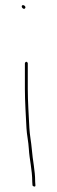

<svg xmlns="http://www.w3.org/2000/svg" viewBox="-20 -694 217 729"><path d="M74.5 -454V-356C74.5 -310.1 78.2 -254.6 80.5 -207.6C81.6 -183.3 88 -156.2 89.5 -128.7C91.7 -88.4 102.3 -50.9 102.5 -3.4L103.4 9.6C104.2 13.8 115.1 17.6 114.5 9.9L113.5 -4.1C113.5 -4.3 113.5 -4.7 113.5 -5C113.5 -48 104.2 -82.7 100.5 -130C98.7 -153.3 92.8 -181.5 91.5 -208.4C89.3 -254 85.5 -309.2 85.5 -356V-454C85.5 -456 82 -459.5 80 -459.5C78 -459.5 74.5 -456 74.5 -454ZM62.5 -669.5C62.5 -665.1 67.2 -660.5 71 -660.5C74.1 -660.5 76.5 -662.7 76.5 -666.5C76.5 -669.9 72.2 -674.5 67.5 -674.5C64.3 -674.5 62.5 -672.7 62.5 -669.5Z"/></svg>

Font: CiSf OpenHand
Style: Hln
Weight: 400
Foundry: Cannot Into Space Fonts
Version: Version 0.7892